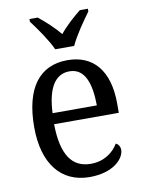

<svg xmlns="http://www.w3.org/2000/svg" viewBox="-87 -826 671 897"><g transform="rotate(-10 248.5 -378.0)"><path d="M210 -606H300C320 -651 365 -715 393 -753V-766H355C321 -739 282 -704 255 -670C227 -704 189 -739 155 -766H116V-753C145 -715 190 -651 210 -606ZM266 10C379 10 432 -49 432 -90C432 -107 422 -119 412 -123C390 -85 346 -50 282 -50C193 -50 146 -115 144 -262H451V-306C451 -464 378 -546 257 -546C125 -546 50 -451 50 -264C50 -91 130 10 266 10ZM356 -314H146C151 -430 188 -493 257 -493C329 -493 355 -421 356 -314Z"/></g></svg>

Font: Noto Serif Sinhala SemiCondensed
Style: Regular
Weight: 400
Width: 4
Designer: Jelle Bosma - Monotype Design Team
Foundry: Monotype Imaging Inc.
Version: Version 2.007